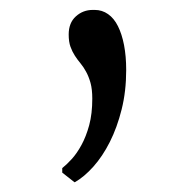

<svg xmlns="http://www.w3.org/2000/svg" viewBox="-20 -159 375 393"><path d="M120.6 -88.4Q120.6 -112.3 135.3 -125.5Q149.9 -138.7 169.9 -138.7H173.8Q189 -138.7 201.2 -130.1Q213.4 -121.6 221.4 -105.5Q229.5 -89.4 233.9 -66.7Q238.3 -43.9 238.3 -15.6Q238.3 27.8 229 64.9Q219.7 102.1 204.8 131.6Q189.9 161.1 171.1 182.1Q152.3 203.1 133.3 213.9H132.3L107.4 194.3V185.1Q116.2 178.2 126.7 166.7Q137.2 155.3 146.7 137.9Q156.2 120.6 162.6 97.2Q168.9 73.7 168.9 43Q168.9 23.9 165.3 10.7Q161.6 -2.4 156.2 -12.2Q150.9 -22 144.8 -29.3Q138.7 -36.6 133.3 -44.9Q127.9 -53.2 124.3 -63.2Q120.6 -73.2 120.6 -88.4Z"/></svg>

Font: MerriweatherLight
Style: Regular
Weight: 300
Designer: Eben Sorkin ( sorkintype@gmail.com )
Foundry: Eben Sorkin
Version: Version 1.055; ttfautohint (v1.4.1)